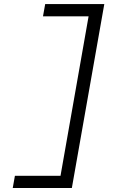

<svg xmlns="http://www.w3.org/2000/svg" viewBox="-20 -818 626 942"><path d="M42.5 104.5H332.5L491.7 -797.9H201.7L190.9 -737.8H414.6L276.9 44.4H53.2Z"/></svg>

Font: Cascadia Mono PL Light
Style: Italic
Weight: 300
Italic angle: -10°
Monospace: yes
Designer: Aaron Bell
Foundry: Saja Typeworks
Version: Version 2404.023